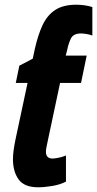

<svg xmlns="http://www.w3.org/2000/svg" viewBox="-20 -785 412 815"><path d="M142 10Q83 10 59 -23.5Q35 -57 35 -109Q35 -142 46 -194L97 -433H47L62 -506L119 -536L128 -578Q141 -636 160.5 -678Q180 -720 214 -742.5Q248 -765 304 -765Q321 -765 339 -762.5Q357 -760 372 -755V-634Q363 -638 348 -640.5Q333 -643 324 -643Q292 -643 281.5 -622.5Q271 -602 265 -572L259 -549H348L324 -433H235L180 -174Q178 -165 176.5 -156.5Q175 -148 175 -141Q175 -112 203 -112Q211 -112 227 -115Q243 -118 260 -125V-14Q235 -1 201 4.5Q167 10 142 10Z"/></svg>

Font: Noto Sans ExtraCondensed ExtraBold
Style: Italic
Weight: 800
Width: 2
Italic angle: -12°
Designer: Monotype Design Team
Foundry: Monotype Imaging Inc.
Version: Version 2.013; ttfautohint (v1.8.4.7-5d5b)